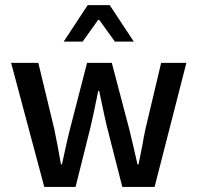

<svg xmlns="http://www.w3.org/2000/svg" viewBox="-20 -738 780 758"><path d="M220.7 -88.9H224.6Q229.5 -108.9 235.4 -138.2Q246.1 -189.5 256.3 -228.5L323.7 -489.7H421.4L490.2 -228.5Q497.6 -199.2 506.1 -161.9Q514.6 -124.5 518.6 -107.4L522.9 -88.9H526.9Q532.7 -115.2 542.5 -167Q546.9 -194.3 554.2 -228.5L616.2 -489.7H715.8L590.3 0H462.9L402.3 -237.3Q396 -262.7 380.4 -336.9L371.6 -378.9H367.7L361.8 -349.6Q348.6 -284.2 337.4 -236.3L278.3 0H154.8L23.9 -489.7H131.3L194.3 -228.5Q206.1 -172.4 220.7 -88.9ZM433.6 -573.7 371.6 -659.7H367.7L306.2 -573.7H231.4L326.2 -717.8H413.1L508.3 -573.7Z"/></svg>

Font: Varta
Style: Bold
Weight: 700
Designer: Joana Correia, Viktoriya Grabowska, Eben Sorkin
Foundry: Sorkin Type
Version: Version 1.002; ttfautohint (v1.3) -l 8 -r 24 -G 200 -x 12 -H